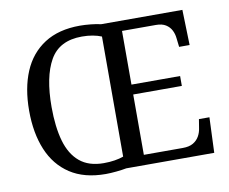

<svg xmlns="http://www.w3.org/2000/svg" viewBox="-80 -826 1118 937"><g transform="rotate(-10 479.5 -357.5)"><path d="M371 10Q265 10 195 -36Q125 -82 90.5 -165Q56 -248 56 -359Q56 -470 90.5 -552Q125 -634 195.5 -679.5Q266 -725 372 -725Q396 -725 425.5 -722Q455 -719 475 -714H878L883 -539H831L826 -582Q824 -604 814.5 -622.5Q805 -641 786.5 -652.5Q768 -664 738 -664H570V-398H811V-349H570V-50H763Q795 -50 814.5 -61.5Q834 -73 844.5 -91.5Q855 -110 858 -132L865 -175H917L910 0H474Q454 4 424 7Q394 10 371 10ZM371 -44Q400 -44 425 -48Q450 -52 469 -59V-654Q450 -662 425.5 -666.5Q401 -671 372 -671Q260 -671 213.5 -589Q167 -507 167 -358Q167 -259 187 -189Q207 -119 252 -81.5Q297 -44 371 -44Z"/></g></svg>

Font: Noto Serif Ethiopic
Style: Regular
Weight: 400
Designer: Monotype Design Team
Foundry: Monotype Imaging Inc.
Version: Version 2.102